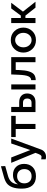

<svg xmlns="http://www.w3.org/2000/svg" viewBox="1542 -2326 1011 4136"><g transform="rotate(-90 2048.0 -258.5)"><path d="M319 10Q188 10 120 -68.5Q52 -147 52 -295Q52 -420 82.5 -499Q113 -578 166.5 -618Q220 -658 311 -682L534 -744L538 -652L319 -590Q238 -565 196 -516Q154 -467 145 -376Q173 -428 225.5 -456.5Q278 -485 348 -485Q456 -485 520.5 -418.5Q585 -352 585 -246Q585 -130 515 -60Q445 10 319 10ZM473 -241Q473 -310 432 -353Q391 -396 319 -396Q251 -396 208.5 -354.5Q166 -313 166 -241Q166 -170 206.5 -127Q247 -84 319 -84Q391 -84 432 -126.5Q473 -169 473 -241Z M683 123Q718 130 736 130Q761 130 777.5 105.5Q794 81 823 0L608 -523H723L883 -112L1025 -523H1131L894 121Q877 168 836.5 197.5Q796 227 737 227Q711 227 683 219Z M1336 0V-426H1163V-523H1620V-426H1446V0Z M1702 0V-523H1812V-351H1911Q2003 -351 2052.5 -304.5Q2102 -258 2102 -180Q2102 -100 2054 -50Q2006 0 1919 0ZM2188 0V-522H2298V0ZM1812 -85H1902Q1948 -85 1971 -111Q1994 -137 1994 -178Q1994 -218 1972 -243.5Q1950 -269 1901 -269H1812Z M2389 5V-93Q2443 -94 2471 -152Q2499 -210 2505 -365L2512 -523H2885V0H2775V-426H2609L2607 -355Q2602 -217 2576 -137.5Q2550 -58 2505.5 -27Q2461 4 2389 5Z M3252 -532Q3371 -532 3446 -452.5Q3521 -373 3521 -261Q3521 -149 3446 -69.5Q3371 10 3252 10Q3132 10 3057.5 -69.5Q2983 -149 2983 -261Q2983 -373 3058.5 -452.5Q3134 -532 3252 -532ZM3252 -84Q3317 -84 3362.5 -135Q3408 -186 3408 -261Q3408 -336 3362.5 -387Q3317 -438 3252 -438Q3187 -438 3141.5 -386.5Q3096 -335 3096 -260Q3096 -185 3141 -134.5Q3186 -84 3252 -84Z M3619 0V-523H3728V-316H3780L3934 -523H4056L3865 -270L4078 0H3951L3779 -217H3728V0Z"/></g></svg>

Font: Raleway-v4020 SemiBold
Style: Regular
Weight: 600
Designer: Matt McInerney, Pablo Impallari, Rodrigo Fuenzalida
Foundry: Matt McInerney, Pablo Impallari, Rodrigo Fuenzalida
Version: Version 4.020;PS 004.020;hotconv 1.0.88;makeotf.lib2.5.64775